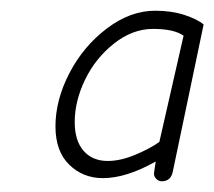

<svg xmlns="http://www.w3.org/2000/svg" viewBox="-20 -689 402 360"><path d="M283.2 -349.1Q277.3 -349.1 272.5 -354.2Q267.6 -359.4 269 -366.2L272 -386.2Q216.8 -355 172.9 -355Q135.7 -355 109.9 -380.1Q84 -405.3 84 -452.1Q84 -501.5 110.1 -551.8Q136.2 -602.1 180.2 -635.5Q224.1 -668.9 271 -668.9Q301.3 -668.9 325.4 -661.1Q349.6 -653.3 361.8 -643.1L304.2 -368.2Q300.8 -349.1 283.2 -349.1ZM182.1 -387.2Q206.1 -387.2 233.9 -398.9Q261.7 -410.6 278.8 -422.9L324.2 -622.1Q306.2 -634.8 267.1 -634.8Q228.5 -634.8 193.8 -607.4Q159.2 -580.1 139.6 -539.8Q120.1 -499.5 120.1 -460Q120.1 -425.3 136.7 -406.2Q153.3 -387.2 182.1 -387.2Z"/></svg>

Font: Comic Neue Light
Style: Italic
Weight: 300
Italic angle: -12°
Designer: Craig Rozynski
Foundry: Craig Rozynski
Version: Version 2.003;hotconv 1.0.109;makeotfexe 2.5.65596